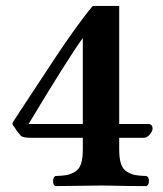

<svg xmlns="http://www.w3.org/2000/svg" viewBox="-20 -630 554 652"><path d="M261.2 -501Q212.4 -434.1 77.1 -209H261.2ZM482.9 -209Q498 -209 498 -192.9Q498 -184.1 488.5 -173.1Q479 -162.1 469.2 -162.1H384.8V-122.1Q384.8 -92.3 390.9 -73.7Q397 -55.2 411.4 -46.6Q425.8 -38.1 439 -35.6Q452.1 -33.2 478 -32.2Q485.8 -28.3 485.8 -15.6Q485.8 -2.9 478 2Q445.8 2 412.8 1.5Q379.9 1 360.8 0.5Q341.8 0 324.2 0L168 2Q160.2 -2 160.2 -14.9Q160.2 -27.8 168 -32.2Q193.8 -33.2 207 -35.6Q220.2 -38.1 234.6 -46.6Q249 -55.2 255.1 -73.5Q261.2 -91.8 261.2 -122.1V-162.1H84Q58.1 -162.1 50.8 -168.9L36.1 -187Q34.2 -190.9 30 -196.5Q25.9 -202.1 23.9 -205.1Q22 -208 22 -210Q22 -212.9 28.8 -223.1Q48.8 -253.9 93 -320.6Q137.2 -387.2 165.5 -430.7Q193.8 -474.1 231 -526.1Q268.1 -578.1 294.9 -609.9H384.8V-209Z"/></svg>

Font: Linux Libertine
Style: Bold
Weight: 700
Designer: Philipp H. Poll
Foundry: Philipp H. Poll
Version: Version 5.0.3